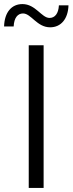

<svg xmlns="http://www.w3.org/2000/svg" viewBox="-42 -922 356 942"><path d="M99 0H172V-700H99ZM204 -788C257 -788 292 -829 294 -896H247C245 -855 227 -834 201 -834C162 -834 133 -902 68 -902C15 -902 -20 -862 -22 -792H25C27 -835 45 -856 71 -856C111 -856 139 -788 204 -788Z"/></svg>

Font: Chess Sans
Style: Regular
Weight: 400
Designer: Wolf Bōese
Foundry: Wolf Bōese
Version: Version 7.223;Glyphs 3.3 (3306)